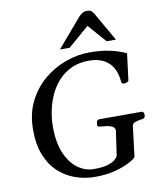

<svg xmlns="http://www.w3.org/2000/svg" viewBox="-101 -1028 928 1122"><g transform="rotate(-10 362.5 -467.0)"><path d="M372.6 14.6Q312 14.6 256.1 -4.9Q200.2 -24.4 156.2 -64.9Q112.3 -105.5 87.2 -168.2Q62 -231 62 -317.9Q62 -414.6 98.9 -487.3Q135.7 -560.1 195.1 -609.1Q254.4 -658.2 324.5 -682.9Q394.5 -707.5 460.9 -707.5Q522.9 -707.5 565.7 -700Q608.4 -692.4 636.2 -682.4Q664.1 -672.4 680.7 -664.6L661.6 -513.2Q662.1 -502 651.1 -497.6Q640.1 -493.2 634.3 -493.2Q627.9 -493.2 623.5 -495.8Q619.1 -498.5 617.7 -505.4Q614.7 -543.9 602.5 -573Q590.3 -602.1 569.3 -621.6Q548.3 -641.1 519 -650.9Q489.7 -660.6 453.1 -660.6Q395 -660.6 350.3 -640.4Q305.7 -620.1 273.2 -585.2Q240.7 -550.3 220 -505.9Q199.2 -461.4 189.2 -412.8Q179.2 -364.3 179.2 -316.4Q179.2 -221.7 206.5 -158.4Q233.9 -95.2 278.1 -63.5Q322.3 -31.7 372.1 -31.7Q422.9 -31.7 452.6 -40.3Q482.4 -48.8 497.1 -61Q511.7 -73.2 516.6 -83L538.1 -231.9Q537.1 -248.5 522.7 -256.1Q508.3 -263.7 488.5 -266.1Q468.8 -268.6 451.2 -270Q435.1 -271 435.1 -280.3Q435.1 -287.6 438 -300.3Q440.9 -313 456.1 -313H706.1Q712.4 -313 715.6 -306.9Q718.8 -300.8 719.2 -294.4Q720.7 -272 700.7 -270Q679.2 -268.1 660.4 -261.5Q641.6 -254.9 640.1 -238.8L618.2 -60.1Q611.3 -49.3 578.4 -31.5Q545.4 -13.7 492.7 0.5Q439.9 14.6 372.6 14.6ZM298.3 -754.4 443.4 -924.3Q453.1 -934.6 464.6 -941.9Q476.1 -949.2 493.7 -949.2Q511.7 -949.2 520.5 -940.7Q529.3 -932.1 535.6 -919.9L630.4 -754.4H575.2L480.5 -862.3L356 -754.4Z"/></g></svg>

Font: Gelasio
Style: Italic
Weight: 400
Italic angle: -8.5°
Designer: Eben Sorkin
Foundry: Eben Sorkin
Version: Version 1.008